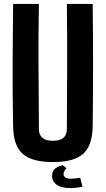

<svg xmlns="http://www.w3.org/2000/svg" viewBox="-20 -820 541 982"><path d="M251 9Q143 9 95.5 -33.5Q48 -76 47 -176Q44 -331 44.5 -488Q45 -645 47 -800H179Q176 -645 177 -480.5Q178 -316 179 -160Q179 -100 251 -100Q322 -100 322 -160Q323 -316 323.5 -480.5Q324 -645 322 -800H454Q456 -645 456 -488Q456 -331 454 -176Q453 -76 405.5 -33.5Q358 9 251 9ZM246 78Q247 55 262 42.5Q277 30 301 25L320 40Q305 57 305 70Q305 80 313.5 87Q322 94 342 94Q352 94 366.5 92.5Q381 91 390 89L402 135Q389 138 370 140Q351 142 337 142Q293 142 269.5 124.5Q246 107 246 78Z"/></svg>

Font: Big Shoulders Text ExtraBold
Style: Regular
Weight: 800
Designer: Patric King
Foundry: XO Type Co
Version: Version 1.000; ttfautohint (v1.8.2)